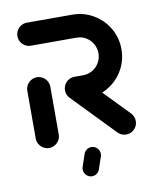

<svg xmlns="http://www.w3.org/2000/svg" viewBox="-77 -579 638 782"><g transform="rotate(-10 242.0 -188.0)"><path d="M88.9 0Q75.9 0 65 -6.5Q54.1 -13 47.6 -23.9Q41.1 -34.8 41.1 -47.8V-244.8Q41.1 -257.8 47.6 -268.7Q54.1 -279.6 65 -286.1Q75.9 -292.6 88.9 -292.6Q101.5 -292.6 112.4 -286.1Q123.3 -279.6 129.8 -268.7Q136.3 -257.8 136.3 -244.8V-47.8Q136.3 -34.8 129.8 -23.9Q123.3 -13 112.4 -6.5Q101.5 0 88.9 0ZM454.8 -47Q454.8 -27.4 440.9 -13.5Q427 0.4 407.4 0.4Q387.4 0.4 373 -14.1L205.9 -187Q192.6 -200.4 192.6 -220Q192.6 -233 198.9 -243.9Q205.2 -254.8 216.1 -261.3Q227 -267.8 240 -267.8Q249.6 -267.8 258.5 -263.9Q267.4 -260 274.1 -253L441.5 -80.4Q447.8 -73.7 451.3 -65.2Q454.8 -56.7 454.8 -47ZM192.6 -220.4Q192.6 -233 198.9 -243.9Q205.2 -254.8 216.1 -261.3Q227 -267.8 240 -267.8H275.2Q296.7 -267.8 314.4 -278.1Q332.2 -288.5 342.6 -306.3Q353 -324.1 353 -345.6Q353 -366.7 342.6 -384.6Q332.2 -402.6 314.4 -413Q296.7 -423.3 275.2 -423.3H87.4Q74.4 -423.3 63.5 -429.8Q52.6 -436.3 46.3 -447.2Q40 -458.1 40 -471.1Q40 -483.7 46.3 -494.6Q52.6 -505.6 63.5 -512Q74.4 -518.5 87.4 -518.5H275.2Q322.2 -518.5 362 -495.2Q401.9 -471.9 425 -432.2Q448.1 -392.6 448.1 -345.6Q448.1 -298.5 425 -258.7Q401.9 -218.9 362 -195.7Q322.2 -172.6 275.2 -172.6H240Q227 -172.6 216.1 -179.1Q205.2 -185.6 198.9 -196.5Q192.6 -207.4 192.6 -220.4ZM207.4 109.6Q207.4 104.4 208.9 100L225.9 50Q228.9 39.6 237.8 32.8Q246.7 25.9 257.8 25.9Q271.9 25.9 281.7 36.1Q291.5 46.3 291.5 60Q291.5 65.2 290 69.6L273 119.6Q270 130 261.1 136.9Q252.2 143.7 241.1 143.7Q227 143.7 217.2 133.5Q207.4 123.3 207.4 109.6Z"/></g></svg>

Font: 26F Galaxy Sans Extra Bold
Style: Regular
Weight: 800
Designer: C₂₉H₂₅N₃O₅
Version: Version 1.100